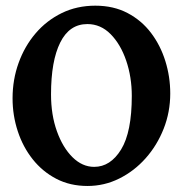

<svg xmlns="http://www.w3.org/2000/svg" viewBox="-20 -628 641 663"><path d="M282.2 14.2Q222.2 14.2 174.6 -10.5Q127 -35.2 93 -77.9Q59.1 -120.6 41.3 -175Q23.4 -229.5 23.4 -288.6Q23.4 -353 44.2 -410.6Q64.9 -468.3 102.8 -512.7Q140.6 -557.1 193.1 -582.8Q245.6 -608.4 309.1 -608.4Q372.1 -608.4 420.4 -583Q468.8 -557.6 501.5 -514.4Q534.2 -471.2 551 -417Q567.9 -362.8 567.9 -305.2Q567.9 -241.2 545.2 -183.6Q522.5 -126 482.9 -81.5Q443.4 -37.1 391.8 -11.5Q340.3 14.2 282.2 14.2ZM305.2 -51.8Q361.3 -51.8 398.2 -111.8Q435.1 -171.9 435.1 -296.9Q435.1 -361.8 415.8 -418.5Q396.5 -475.1 362.1 -510Q327.6 -544.9 281.7 -544.9Q219.7 -544.9 188 -481.2Q156.2 -417.5 156.2 -302.2Q156.2 -231.4 176.5 -174.8Q196.8 -118.2 230.5 -85Q264.2 -51.8 305.2 -51.8Z"/></svg>

Font: Namdhinggo ExtraBold
Style: Regular
Weight: 800
Designer: Victor Gaultney
Foundry: SIL International
Version: Version 3.001